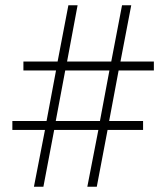

<svg xmlns="http://www.w3.org/2000/svg" viewBox="-20 -803 633 730"><path d="M109 -93H145L186 -309H354L312 -93H348L389 -309H524V-343H395L431 -535H565V-569H438L479 -783H444L403 -569H235L275 -783H240L199 -569H69V-535H193L157 -343H27V-309H151ZM192 -343 228 -535H396L360 -343Z"/></svg>

Font: Noto Sans Kannada UI SemiCondensed ExtraLight
Style: Regular
Weight: 200
Width: 4
Designer: Jelle Bosma - Monotype Design Team
Foundry: Monotype Imaging Inc.
Version: Version 2.005